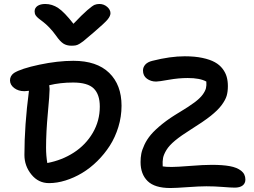

<svg xmlns="http://www.w3.org/2000/svg" viewBox="-20 -966 1292 975"><path d="M484.9 -945.8Q507.3 -945.8 524.2 -931.2Q541 -916.5 541 -898.9Q541 -884.8 526.6 -867.2Q512.2 -849.6 458 -803.2Q446.3 -793.5 427.7 -777.6Q409.2 -761.7 403.1 -756.8Q397 -752 385.5 -744.6Q374 -737.3 364.7 -735.6Q355.5 -733.9 342.8 -733.9Q318.4 -733.9 301.5 -744.9Q284.7 -755.9 265.1 -784.2Q248.5 -807.6 230.5 -826.2Q212.4 -844.7 200 -854Q187.5 -863.3 177 -871.6Q166.5 -879.9 161.1 -888.2Q155.8 -896.5 155.8 -908.2Q155.8 -925.8 170.4 -935.8Q185.1 -945.8 210 -945.8Q244.6 -945.8 275.6 -925.3Q306.6 -904.8 353 -845.2Q397 -891.6 423.3 -914.3Q449.7 -937 460.4 -941.4Q471.2 -945.8 484.9 -945.8ZM845.2 -11.2Q765.6 -11.2 729.7 -46.4Q693.8 -81.5 693.8 -143.1Q693.8 -165.5 697.5 -185.1Q701.2 -204.6 713.4 -231Q725.6 -257.3 746.3 -282Q767.1 -306.6 804.4 -336.7Q841.8 -366.7 893.1 -397Q939.5 -424.8 967.8 -446Q996.1 -467.3 1009.3 -485.6Q1022.5 -503.9 1025.9 -518.1Q1029.3 -532.2 1027.8 -551.8Q995.6 -569.8 933.1 -569.8Q886.7 -569.8 836.4 -560.8Q786.1 -551.8 772.9 -551.8Q746.1 -551.8 726.1 -566.4Q706.1 -581.1 706.1 -607.9Q706.1 -625 718 -638.2Q730 -651.4 753.9 -657.2Q844.7 -680.2 918 -680.2Q969.2 -680.2 1008.1 -671.9Q1046.9 -663.6 1071 -650.1Q1095.2 -636.7 1110.4 -616.7Q1125.5 -596.7 1131.3 -575.4Q1137.2 -554.2 1137.2 -528.8Q1137.2 -500.5 1130.9 -479.2Q1124.5 -458 1105.2 -431.9Q1085.9 -405.8 1048.3 -376.2Q1010.7 -346.7 950.2 -309.1Q899.4 -277.3 869.1 -252.2Q838.9 -227.1 825.2 -204.3Q811.5 -181.6 808.1 -164.3Q804.7 -147 806.2 -121.1Q820.3 -118.2 852.1 -118.2Q878.9 -118.2 946 -123.5Q1013.2 -128.9 1055.2 -128.9Q1110.4 -128.9 1146.7 -122.3Q1183.1 -115.7 1204.6 -98.9Q1226.1 -82 1226.1 -54.2Q1226.1 -34.7 1211.9 -23.9Q1197.8 -13.2 1171.9 -13.2Q1153.3 -13.2 1111.6 -16.6Q1069.8 -20 1027.8 -20Q993.2 -20 932.1 -15.6Q871.1 -11.2 845.2 -11.2ZM229 -36.1Q174.8 -36.1 139.4 -79.8Q104 -123.5 104 -179.2Q104 -329.1 127 -504.9Q111.3 -502.9 104 -502.9Q73.2 -502.9 52 -519Q30.8 -535.2 30.8 -558.1Q30.8 -580.6 50.8 -595.2Q86.4 -617.7 179.7 -637.5Q272.9 -657.2 353 -657.2Q471.2 -657.2 534.2 -596.2Q597.2 -535.2 597.2 -429.2Q597.2 -374 581.1 -321.3Q564.9 -268.6 537.6 -226.1Q510.3 -183.6 473.9 -147.7Q437.5 -111.8 396.7 -87.4Q356 -63 312.7 -49.6Q269.5 -36.1 229 -36.1ZM213.9 -215.8Q213.9 -175.8 220.2 -138.2Q294.9 -152.3 355.2 -191.4Q415.5 -230.5 451.2 -291.5Q486.8 -352.5 486.8 -424.8Q486.8 -486.3 456.1 -516.6Q425.3 -546.9 351.1 -546.9Q286.1 -546.9 230 -533.2Q231.9 -521.5 231.9 -514.2Q231.9 -486.8 222.9 -390.9Q213.9 -294.9 213.9 -215.8Z"/></svg>

Font: Shantell Sans Irregular
Style: Regular
Weight: 500
Designer: Stephen Nixon, Anya Danilova, Shantell Martin
Foundry: Arrow Type
Version: Version 1.006;[9816181b4]